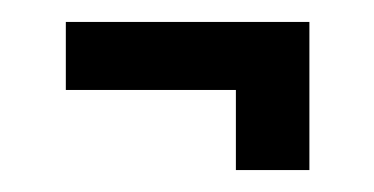

<svg xmlns="http://www.w3.org/2000/svg" viewBox="-20 -351 341 175"><path d="M40 -269V-331H262V-196H195V-269Z"/></svg>

Font: Bricolage Grotesque 96pt Condensed Light
Style: Regular
Weight: 300
Width: 3
Designer: Mathieu Triay
Foundry: Atelier Triay
Version: Version 1.001; ttfautohint (v1.8.4.7-5d5b);gftools[0.9.33.de